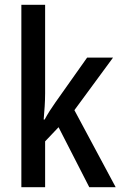

<svg xmlns="http://www.w3.org/2000/svg" viewBox="-20 -780 504 800"><path d="M168 -391V-760H69V0H168V-191L224 -250L352 0H462L290 -321L451 -540H343L210 -352C195 -331 179 -306 166 -282H162C165 -318 168 -354 168 -391Z"/></svg>

Font: Noto Sans Tamil Condensed Medium
Style: Regular
Weight: 500
Width: 3
Designer: Jelle Bosma - Monotype Design Team
Foundry: Monotype Imaging Inc.
Version: Version 2.004